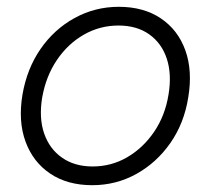

<svg xmlns="http://www.w3.org/2000/svg" viewBox="-20 -532 619 564"><path d="M251 12Q178 12 127.5 -22Q77 -56 55 -116Q33 -176 46 -254Q59 -330 99 -388Q139 -446 199 -479Q259 -512 329 -512Q402 -512 452.5 -478Q503 -444 524.5 -384Q546 -324 533 -246Q521 -170 480.5 -112Q440 -54 380.5 -21Q321 12 251 12ZM252 -43Q307 -43 353.5 -70Q400 -97 432.5 -144.5Q465 -192 475 -254Q485 -314 470 -359.5Q455 -405 418.5 -431Q382 -457 328 -457Q273 -457 226 -430Q179 -403 147 -355.5Q115 -308 104 -246Q94 -186 109.5 -140.5Q125 -95 162 -69Q199 -43 252 -43Z"/></svg>

Font: Figtree Light Light
Style: Italic
Weight: 300
Italic angle: -9.5°
Version: Version 2.000